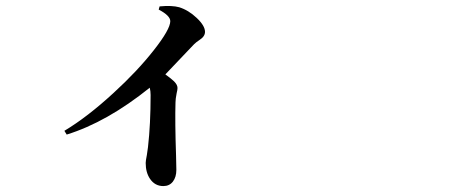

<svg xmlns="http://www.w3.org/2000/svg" viewBox="-20 -587 1540 648"><path d="M531.2 41Q502.9 41 486.3 16.6Q471.7 -4.9 471.7 -37.1Q471.7 -43.9 475.6 -63.5Q478.5 -81.1 479.5 -90.8Q488.3 -168 488.3 -266.6Q488.3 -279.3 485.4 -291Q340.8 -174.8 205.1 -132.8L197.3 -145.5Q275.4 -192.4 363.3 -273.4Q443.4 -346.7 499 -417.5Q554.7 -488.3 554.7 -515.6Q554.7 -534.2 515.6 -554.7L518.6 -565.4Q560.5 -569.3 585 -562.5Q616.2 -552.7 644 -526.4Q671.9 -500 671.9 -479.5Q671.9 -463.9 653.3 -452.1Q641.6 -444.3 635.3 -438Q628.9 -431.6 616.2 -418Q567.4 -366.2 538.1 -335.9Q559.6 -320.3 567.4 -312.5Q579.1 -300.8 579.1 -290Q579.1 -284.2 576.2 -272.5Q572.3 -252.9 572.3 -241.2Q570.3 -175.8 574.2 -61.5Q575.2 -24.4 575.2 -13.7Q575.2 10.7 563.5 25.9Q551.8 41 531.2 41Z"/></svg>

Font: Bpmf GenRyu Min B
Style: B
Weight: 700
Foundry: But Ko
Version: Version 1.320